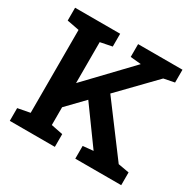

<svg xmlns="http://www.w3.org/2000/svg" viewBox="-155 -878 1060 1045"><g transform="rotate(30 375.0 -355.5)"><path d="M29.8 0V-80.1L106.4 -94.7V-615.7L29.8 -630.4V-710.9H313V-630.4L239.3 -615.7V-358.4L491.2 -622.1L492.2 -624L425.8 -630.4V-710.9H704.6V-630.4L637.7 -617.2L429.2 -402.3L661.1 -92.3L730 -80.1V0H441.4V-80.1L506.3 -86.4V-86.9L342.3 -313L239.3 -206.5V-94.7L313 -80.1V0Z"/></g></svg>

Font: Roboto Slab SemiBold
Style: Regular
Weight: 600
Designer: Google
Version: Version 2.001; ttfautohint (v1.8.3)